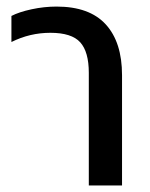

<svg xmlns="http://www.w3.org/2000/svg" viewBox="-20 -570 460 590"><path d="M252.9 0V-346.2Q252.9 -410.6 226.6 -439.9Q200.2 -469.2 134.8 -469.2Q71.8 -469.2 15.1 -440.9V-521Q38.6 -533.2 77.1 -541.5Q115.7 -549.8 153.8 -549.8Q254.9 -549.8 304.9 -495.1Q355 -440.4 355 -338.9V0Z"/></svg>

Font: Prompt
Style: Regular
Weight: 400
Designer: Katatrad Team
Foundry: CadsonDemak
Version: Version 1.000;PS 001.000;hotconv 1.0.88;makeotf.lib2.5.64775